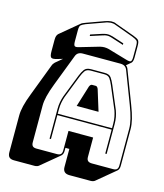

<svg xmlns="http://www.w3.org/2000/svg" viewBox="-153 -1100 1137 1332"><g transform="rotate(15 415.0 -434.0)"><path d="M598 -850 511 -878Q504 -880 496.5 -882Q489 -884 479 -884Q469 -884 461.5 -882Q454 -880 447 -878L360 -850V-861L443 -888Q452 -890 460 -892Q468 -894 479 -894Q490 -894 498 -892Q506 -890 515 -888L598 -861ZM448 -797Q465 -801 479 -801Q493 -801 510 -797L647 -757Q673 -749 681 -755Q689 -761 689 -788V-869Q689 -896 680.5 -904Q672 -912 647 -922L510 -972Q503 -975 495 -976Q487 -977 478 -977Q469 -976 458.5 -974Q448 -972 439 -968L311 -922Q287 -912 278.5 -904Q270 -896 270 -869V-788Q270 -761 278 -755Q286 -749 311 -757ZM285 -303V-272H675V-303Q675 -330 670.5 -353Q666 -376 659 -396L590 -559Q579 -585 567 -602.5Q555 -620 527 -620H429Q399 -620 387 -602.5Q375 -585 365 -560L301 -396Q294 -376 289.5 -353Q285 -330 285 -303ZM445 -510Q449 -519 453.5 -523Q458 -527 464 -527H489Q495 -527 499.5 -523Q504 -519 508 -510L555 -358H398ZM675 -90V-262H285V-90H275V-303Q275 -331 279.5 -354.5Q284 -378 292 -400L356 -564Q367 -592 381 -611Q395 -630 429 -630H527Q560 -630 573.5 -611Q587 -592 599 -563L668 -400Q676 -378 680.5 -354.5Q685 -331 685 -303V-90ZM388 -36V-176H565V-36Q565 -17 574.5 -8.5Q584 0 604 0H755Q774 0 782.5 -8.5Q791 -17 791 -36V-300Q791 -330 781.5 -369Q772 -408 752 -460L665 -687Q659 -704 646.5 -712Q634 -720 615 -720H346Q326 -720 313.5 -712Q301 -704 295 -687L208 -460Q188 -408 178.5 -369Q169 -330 169 -300V-36Q169 -17 177.5 -8.5Q186 0 205 0H352Q371 0 379.5 -8.5Q388 -17 388 -36ZM254 109Q250 113 241.5 116Q233 119 223 119H76Q52 119 41 108Q30 97 30 73V-191Q30 -222 39.5 -261.5Q49 -301 70 -355L156 -581Q159 -590 163.5 -596.5Q168 -603 173 -608L174 -609L222 -649L185 -638Q152 -628 141.5 -635.5Q131 -643 131 -679V-760Q131 -779 134.5 -789Q138 -799 145 -806L276 -915L275 -914Q280 -919 288.5 -923Q297 -927 308 -931L435 -977Q445 -981 456.5 -983.5Q468 -986 478 -987Q488 -987 497 -986Q506 -985 513 -981L651 -931Q681 -920 690 -910Q699 -900 699 -869V-788Q699 -772 696 -762Q693 -752 689 -748L688 -747L655 -719Q661 -715 666 -708Q671 -701 674 -691L761 -464Q782 -410 791.5 -370.5Q801 -331 801 -300V-36Q801 -23 797.5 -14Q794 -5 787 1L657 109Q653 113 644.5 116Q636 119 626 119H475Q450 119 438 107.5Q426 96 426 73V-57H398V-36Q398 -23 394.5 -14Q391 -5 384 1Z"/></g></svg>

Font: Bungee Shade
Style: Regular
Weight: 400
Designer: David Jonathan Ross
Foundry: David Jonathan Ross
Version: Version 1.001;PS 1.0;hotconv 1.0.72;makeotf.lib2.5.5900